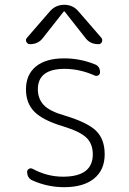

<svg xmlns="http://www.w3.org/2000/svg" viewBox="-20 -775 540 805"><path d="M105.5 -589.8Q95.7 -589.8 90.8 -599.1Q85.9 -608.4 92.8 -616.2L187.5 -725.6Q211.9 -754.9 249.5 -754.9Q287.1 -754.9 310.5 -725.6L405.3 -616.2Q411.1 -608.4 407.2 -599.1Q403.3 -589.8 392.6 -589.8Q357.4 -589.8 337.9 -616.2L251 -726.6Q250 -727.5 249 -727.5L247.1 -726.6L160.2 -616.2Q140.6 -589.8 105.5 -589.8ZM245.1 -245.1Q160.2 -270.5 124.5 -306.2Q88.9 -341.8 88.9 -400.4Q88.9 -461.9 130.4 -496.1Q171.9 -530.3 249 -530.3Q315.4 -530.3 376 -505.9Q399.4 -498 399.4 -471.7Q399.4 -463.9 392.6 -459.5Q385.7 -455.1 377.9 -458Q314.5 -486.3 251 -486.3Q138.7 -486.3 138.7 -400.4Q138.7 -361.3 163.1 -335Q187.5 -308.6 252.9 -290Q346.7 -261.7 382.8 -226.6Q418.9 -191.4 418.9 -127.9Q418.9 -62.5 374.5 -26.4Q330.1 9.8 249 9.8Q180.7 9.8 118.2 -17.6Q93.8 -27.3 93.8 -54.7Q93.8 -62.5 101.1 -66.9Q108.4 -71.3 116.2 -67.4Q177.7 -34.2 244.1 -34.2Q369.1 -34.2 369.1 -127.9Q369.1 -171.9 342.3 -197.8Q315.4 -223.6 245.1 -245.1Z"/></svg>

Font: Rounded Mgen+ 2m light
Style: Regular
Weight: 200
Designer: [Source Han Sans]
Ryoko NISHIZUKA  (kana & ideographs); Paul D. Hunt (Latin, Greek & Cyrillic); Wenlong ZHANG  (bopomofo
Version: Version 1.059.20150602